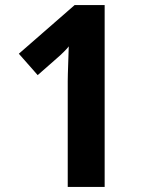

<svg xmlns="http://www.w3.org/2000/svg" viewBox="-20 -785 575 754"><path d="M391 -51V-765H273L54 -574L128 -490L202 -555C220 -570 246 -596 250 -603C249 -559 246 -497 246 -466V-51Z"/></svg>

Font: Noto Sans Tamil UI SemiCondensed
Style: Bold
Weight: 700
Width: 4
Designer: Jelle Bosma - Monotype Design Team
Foundry: Monotype Imaging Inc.
Version: Version 2.004